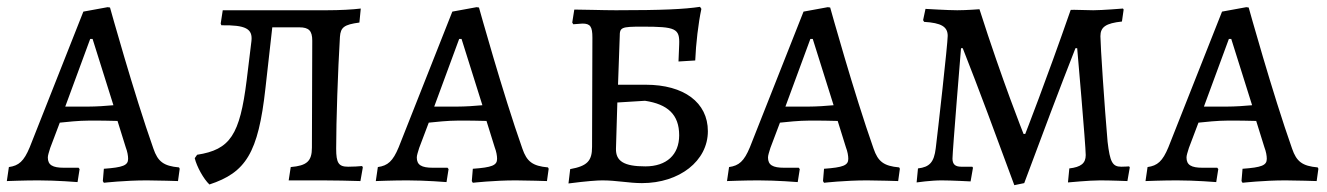

<svg xmlns="http://www.w3.org/2000/svg" viewBox="-20 -528 3883 562"><path d="M284 7C284 7 345 0 410 0C440 0 501 2 501 2L506 -34L504 -38C459 -42 442 -55 429 -93C372 -254 302 -506 302 -506L295 -507L224 -494L67 -97C50 -56 35 -43 6 -39L0 2C0 2 51 0 92 0C146 0 207 5 207 5L213 -33L210 -37H167C134 -37 120 -45 120 -67C120 -73 123 -82 127 -95L155 -169C174 -171 211 -175 241 -175C263 -175 304 -175 324 -174L348 -97C353 -84 355 -72 355 -63C355 -44 340 -38 284 -34L281 2ZM171 -216 244 -414H251L312 -220C293 -218 260 -216 239 -216Z M1040 -42C1031 -41 1013 -40 999 -40C971 -40 964 -51 964 -93C964 -174 969 -320 975 -420C977 -448 987 -456 1032 -462L1036 -503C1012 -500 975 -498 936 -498H632L626 -459L628 -454C699 -455 720 -444 716 -408L702 -293C682 -133 654 -90 557 -75L550 -65C556 -40 576 -4 593 12C699 -23 736 -79 757 -270L777 -448H856C884 -448 894 -438 894 -409L893 -96C893 -56 878 -43 831 -39L825 0H924C957 0 1005 1 1035 2L1042 -38Z M1364 7C1364 7 1425 0 1490 0C1520 0 1581 2 1581 2L1586 -34L1584 -38C1539 -42 1522 -55 1509 -93C1452 -254 1382 -506 1382 -506L1375 -507L1304 -494L1147 -97C1130 -56 1115 -43 1086 -39L1080 2C1080 2 1131 0 1172 0C1226 0 1287 5 1287 5L1293 -33L1290 -37H1247C1214 -37 1200 -45 1200 -67C1200 -73 1203 -82 1207 -95L1235 -169C1254 -171 1291 -175 1321 -175C1343 -175 1384 -175 1404 -174L1428 -97C1433 -84 1435 -72 1435 -63C1435 -44 1420 -38 1364 -34L1361 2ZM1251 -216 1324 -414H1331L1392 -220C1373 -218 1340 -216 1319 -216Z M1859 8C1969 8 2052 -57 2052 -144C2052 -228 1982 -280 1870 -280H1789L1794 -421C1794 -448 1798 -450 1860 -450C1958 -450 1970 -445 1968 -397L1966 -348L2015 -351C2017 -400 2024 -460 2033 -502L2029 -508C1982 -501 1919 -498 1783 -498C1743 -498 1692 -500 1661 -500L1655 -462L1658 -457L1685 -459C1708 -459 1714 -450 1714 -418L1713 -98C1713 -57 1699 -42 1649 -33L1644 9C1698 2 1729 0 1743 0C1785 0 1821 8 1859 8ZM1869 -41C1807 -41 1782 -56 1783 -93L1787 -228L1868 -233C1934 -223 1968 -193 1968 -132C1968 -75 1931 -41 1869 -41Z M2392 7C2392 7 2453 0 2518 0C2548 0 2609 2 2609 2L2614 -34L2612 -38C2567 -42 2550 -55 2537 -93C2480 -254 2410 -506 2410 -506L2403 -507L2332 -494L2175 -97C2158 -56 2143 -43 2114 -39L2108 2C2108 2 2159 0 2200 0C2254 0 2315 5 2315 5L2321 -33L2318 -37H2275C2242 -37 2228 -45 2228 -67C2228 -73 2231 -82 2235 -95L2263 -169C2282 -171 2319 -175 2349 -175C2371 -175 2412 -175 2432 -174L2456 -97C2461 -84 2463 -72 2463 -63C2463 -44 2448 -38 2392 -34L2389 2ZM2279 -216 2352 -414H2359L2420 -220C2401 -218 2368 -216 2347 -216Z M2949 14 2978 8C3030 -132 3082 -270 3128 -387H3133C3133 -387 3158 -102 3158 -74C3158 -50 3144 -39 3110 -35L3106 6C3108 6 3167 0 3200 0C3231 0 3280 2 3280 2L3287 -38L3285 -41C3285 -41 3272 -40 3262 -40C3236 -40 3229 -54 3222 -113C3213 -216 3201 -396 3201 -422C3201 -449 3217 -460 3264 -465L3269 -500L3267 -503C3267 -503 3206 -498 3180 -498C3159 -498 3120 -500 3114 -499C3042 -292 2981 -136 2981 -136H2976C2976 -136 2914 -291 2847 -501C2847 -501 2809 -498 2782 -498C2755 -498 2689 -502 2689 -502L2682 -469L2685 -464C2735 -461 2754 -450 2754 -423C2754 -400 2725 -142 2719 -94C2714 -53 2701 -39 2667 -35L2663 6C2663 6 2704 0 2736 0C2764 0 2821 3 2821 3L2828 -37L2826 -40H2794C2776 -40 2768 -47 2768 -64C2768 -84 2793 -387 2793 -387H2798C2845 -268 2896 -130 2949 14Z M3617 7C3617 7 3678 0 3743 0C3773 0 3834 2 3834 2L3839 -34L3837 -38C3792 -42 3775 -55 3762 -93C3705 -254 3635 -506 3635 -506L3628 -507L3557 -494L3400 -97C3383 -56 3368 -43 3339 -39L3333 2C3333 2 3384 0 3425 0C3479 0 3540 5 3540 5L3546 -33L3543 -37H3500C3467 -37 3453 -45 3453 -67C3453 -73 3456 -82 3460 -95L3488 -169C3507 -171 3544 -175 3574 -175C3596 -175 3637 -175 3657 -174L3681 -97C3686 -84 3688 -72 3688 -63C3688 -44 3673 -38 3617 -34L3614 2ZM3504 -216 3577 -414H3584L3645 -220C3626 -218 3593 -216 3572 -216Z"/></svg>

Font: Alegreya SC
Style: Regular
Weight: 400
Designer: Juan Pablo del Peral
Foundry: Huerta Tipografica
Version: Version 2.007;PS 002.007;hotconv 1.0.88;makeotf.lib2.5.64775